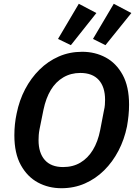

<svg xmlns="http://www.w3.org/2000/svg" viewBox="-20 -984 730 1016"><path d="M305 12Q237 12 181 -18Q125 -48 90.5 -110Q56 -172 56 -268Q56 -298 59 -326.5Q62 -355 68 -383Q82 -453 113 -512Q144 -571 189 -615.5Q234 -660 291 -685Q348 -710 415 -710Q483 -710 539 -680Q595 -650 629 -588Q663 -526 663 -430Q663 -401 660 -372Q657 -343 652 -315Q638 -246 607 -186.5Q576 -127 531 -82.5Q486 -38 429 -13Q372 12 305 12ZM314 -100Q366 -100 405.5 -123.5Q445 -147 471.5 -190.5Q498 -234 510 -295L530 -399Q534 -415 535 -429.5Q536 -444 536 -456Q536 -524 502.5 -561Q469 -598 405 -598Q355 -598 315 -574.5Q275 -551 249 -508Q223 -465 210 -403L189 -299Q186 -283 185 -269Q184 -255 184 -242Q184 -175 217 -137.5Q250 -100 314 -100ZM490 -915 355 -745 287 -778 397 -964ZM675 -915 538 -745 472 -778 582 -964Z"/></svg>

Font: IBM Plex Sans SemiBold
Style: Italic
Weight: 600
Italic angle: -11.31°
Designer: Mike Abbink, Paul van der Laan, Pieter van Rosmalen
Foundry: Bold Monday
Version: Version 3.201